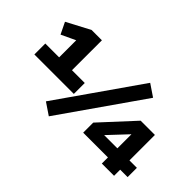

<svg xmlns="http://www.w3.org/2000/svg" viewBox="-104 -1129 1552 1552"><g transform="rotate(45 672.0 -352.5)"><path d="M82 -238V-363H240V-579L299 -586L118 -501L70 -600L269 -705H387V-363H533V-238ZM518 33 416 -36 906 -738 1008 -669ZM1091 0V-70H808V-185L1068 -467H1231V-176H1316V-70H1231V0ZM1093 -176V-354H1109L893 -124L886 -176Z"/></g></svg>

Font: Nunito Sans 7pt Expanded Black
Style: Regular
Weight: 900
Width: 7
Designer: Vernon Adams
Foundry: Vernon Adams
Version: Version 3.101;gftools[0.9.27]